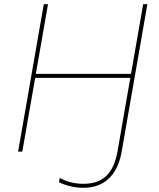

<svg xmlns="http://www.w3.org/2000/svg" viewBox="-20 -720 754 912"><path d="M680 -700 558 0H538L660 -700ZM66 0 188 -700H208L86 0ZM139 -350 142 -369H610L607 -350ZM376 172Q345 172 315.5 165Q286 158 260 146L264 125Q312 153 377 153Q446 153 485 115.5Q524 78 538 0L548 -7L558 0Q543 85 496.5 128.5Q450 172 376 172Z"/></svg>

Font: Fixel Italic Variable Display Thin
Style: Italic
Weight: 100
Italic angle: -10°
Designer: AlfaBravo + MacPaw
Foundry: Kyrylo Tkachov, Marchela Mozhyna, Serhii Makarenko, Maria Weinstein, Zakhar Kryvoshyya
Version: Version 1.210;Glyphs 3.2 (3217)